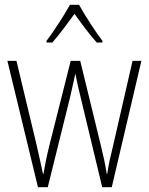

<svg xmlns="http://www.w3.org/2000/svg" viewBox="-20 -784 623 804"><path d="M311 -764H273C249 -720 203 -650 175 -613V-606H199C228 -638 265 -689 292 -726C320 -687 355 -639 385 -606H409V-613C386 -642 336 -718 311 -764ZM318 -375 408 0H448L572 -529H535L452 -167C441 -123 436 -101 429 -56H427C421 -95 412 -136 402 -176L316 -529H276L188 -180C176 -133 167 -86 162 -56H160C152 -93 144 -131 133 -178L49 -529H11L139 0H180L273 -375C281 -408 288 -442 295 -474H296C302 -442 309 -410 318 -375Z"/></svg>

Font: Noto Sans Georgian Condensed ExtraLight
Style: Regular
Weight: 200
Width: 3
Designer: Monotype Design Team, Akaki Razmadze
Foundry: Google LLC
Version: Version 2.005